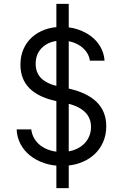

<svg xmlns="http://www.w3.org/2000/svg" viewBox="-20 -850 640 1000"><path d="M273.6 -366.4H338V-830H273.6ZM66.6 -176Q68.6 -134.8 86.7 -100.1Q104.8 -65.4 136.4 -40.1Q168 -14.8 210.5 -0.4Q253 14 302.6 14Q353.8 14 396.2 -1.2Q438.6 -16.4 469 -43.5Q499.4 -70.6 516.4 -108.6Q533.4 -146.6 533.4 -192.2Q533.4 -271 481.8 -320.4Q430.2 -369.8 327.8 -391L286.8 -399.6Q225.6 -412.4 195.7 -441.5Q165.8 -470.6 165.8 -517.8Q165.8 -572.6 203.2 -605.6Q240.6 -638.6 301.8 -638.6Q330.4 -638.6 355.7 -630.9Q381 -623.2 400.6 -609.1Q420.2 -595 432.5 -576Q444.8 -557 448.4 -534H524.6Q522 -571.6 504.1 -604.1Q486.2 -636.6 455.9 -659.9Q425.6 -683.2 385.7 -696.6Q345.8 -710 300.2 -710Q252.6 -710 213.4 -695.6Q174.2 -681.2 145.9 -655.4Q117.6 -629.6 102 -593.4Q86.4 -557.2 86.4 -513.2Q86.4 -437.4 133.8 -390Q181.2 -342.6 275.8 -323L316.4 -314.8Q385.4 -300.2 419.7 -269.2Q454 -238.2 454 -188.6Q454 -160 442.7 -135.9Q431.4 -111.8 411.2 -94.6Q391 -77.4 362.8 -67.9Q334.6 -58.4 300.8 -58.4Q268.6 -58.4 240.8 -67.1Q213 -75.8 192.1 -91.4Q171.2 -107 158.5 -128.7Q145.8 -150.4 142.8 -176ZM273.6 130H338V-344H273.6Z"/></svg>

Font: CommitMonoV143 ExtLt
Style: Regular
Weight: 200
Monospace: yes
Designer: Eigil Nikolajsen
Foundry: Eigil Nikolajsen
Version: Version 1.143